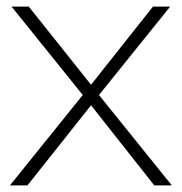

<svg xmlns="http://www.w3.org/2000/svg" viewBox="-20 -560 549 580"><path d="M10 0 230 -273 15 -540H67L255 -304L442 -540H494L279 -273L499 0H446L255 -242L63 0Z"/></svg>

Font: Vela Sans GX ExtLt
Style: Regular
Weight: 200
Designer: Principal design: Mikhail Sharanda - project Manrope.
Design modification: Ravid Balaliev
Foundry: Mikhail Sharanda
Version: Version 1.001